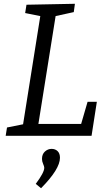

<svg xmlns="http://www.w3.org/2000/svg" viewBox="-20 -718 574 1015"><path d="M409 -63 443 -180H492L464 0H10L17 -44L102 -61L193 -633L113 -649L120 -693L376 -698L370 -654L274 -633L183 -63ZM169 254Q214 194 214 169Q214 162 208 148.5Q202 135 202 122Q202 97 217.5 83Q233 69 253 69Q272 69 284.5 81Q297 93 297 116Q297 176 197 277Z"/></svg>

Font: Bitter Pro
Style: Italic
Weight: 400
Italic angle: -9°
Designer: Sol Matas, and Bitter project Authors
Foundry: Sol Matas
Version: Version 1.010